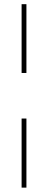

<svg xmlns="http://www.w3.org/2000/svg" viewBox="-20 -747 226 904"><path d="M104.4 136.4H81.7V-188.9H104.4ZM104.4 -403.4H81.7V-727.3H104.4Z"/></svg>

Font: Linik Sans Thin
Style: Regular
Weight: 100
Designer: Fonts by Rasmus Andersson / Changes by Cristiano Sobral with parts from Marc Monis
Foundry: rsms
Version: Version 3.020; ttfautohint (v1.6)